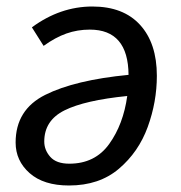

<svg xmlns="http://www.w3.org/2000/svg" viewBox="-20 -558 556 590"><path d="M462 -325Q462 -245 434 -168Q406 -91 345.5 -39.5Q285 12 192 12Q114 12 71 -26Q28 -64 28 -120Q28 -221 119 -266.5Q210 -312 375 -328Q374 -467 256 -467Q218 -467 184 -455Q150 -443 114 -417L78 -474Q165 -538 264 -538Q359 -538 410.5 -481.5Q462 -425 462 -325ZM371 -263Q241 -250 178.5 -219Q116 -188 116 -123Q116 -97 134.5 -76Q153 -55 193 -55Q272 -55 315.5 -115.5Q359 -176 371 -263Z"/></svg>

Font: Fira Sans Book
Style: Italic
Weight: 350
Italic angle: -8°
Designer: bBox Type GmbH & Carrois Corporate GbR & Edenspiekermann AG
Foundry: bBox Type GmbH & Carrois Corporate GbR & Edenspiekermann AG
Version: Version 4.301